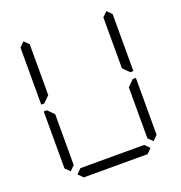

<svg xmlns="http://www.w3.org/2000/svg" viewBox="-161 -1073 1138 1210"><g transform="rotate(-20 408.0 -468.0)"><path d="M653 -31 622 0H194L163 -31L194 -62H196H377H439H620H622ZM655 -436 696 -477H717V-95L686 -64L655 -94ZM686 -936 717 -905V-523H696L655 -564V-906ZM130 -64 99 -95V-477H120L130 -467L161 -436V-125V-108V-95ZM130 -533 120 -523H99V-905L130 -936L161 -905V-892V-564Z"/></g></svg>

Font: DSEG14 Classic Mini
Style: Light
Weight: 300
Designer: Keshikan(Twitter:@keshinomi_88pro)
Version: Version 0.46